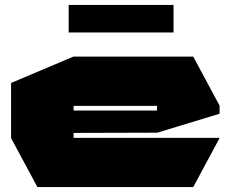

<svg xmlns="http://www.w3.org/2000/svg" viewBox="-20 -760 942 780"><path d="M132 0 25 -199V-200H872V-199L765 0ZM25 -200V-423L278 -530H279V-200ZM279 -220V-311H618V-221ZM279 -330V-530H765L872 -331V-330ZM618 -221V-330H872V-298L619 -221ZM259 -628V-740H685V-628Z"/></svg>

Font: Foldit Thin Black
Style: Regular
Weight: 900
Version: Version 1.003